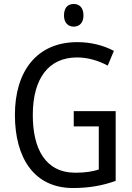

<svg xmlns="http://www.w3.org/2000/svg" viewBox="-20 -936 665 966"><path d="M351 -916C321 -916 302 -897 302 -858C302 -822 322 -802 351 -802C380 -802 400 -822 400 -858C400 -896 381 -916 351 -916ZM351 -377V-300H477V-83C445 -73 409 -67 360 -67C207 -67 145 -189 145 -357C145 -542 225 -647 368 -647C422 -647 475 -631 522 -606L553 -680C500 -708 437 -724 369 -724C164 -724 55 -576 55 -358C55 -141 152 10 347 10C428 10 495 -2 562 -26V-377Z"/></svg>

Font: Noto Sans Oriya Cond
Style: Regular
Weight: 400
Width: 3
Designer: Amélie Bonet and Sol Matas
Foundry: Google LLC
Version: Version 2.006